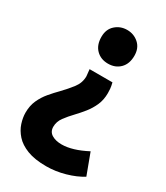

<svg xmlns="http://www.w3.org/2000/svg" viewBox="-193 -647 809 938"><g transform="rotate(30 212.0 -178.5)"><path d="M162 24Q162 -5 180.5 -30Q199 -55 223 -80Q244 -102 264 -127Q284 -152 297.5 -182.5Q311 -213 311 -251Q311 -262 310 -275Q309 -288 304 -308H175Q179 -275 179 -270Q179 -233 156 -203Q133 -173 104 -143Q82 -121 60 -95Q38 -69 24 -38Q10 -7 10 32Q10 60 20 91Q30 122 54 149Q78 176 120.5 192.5Q163 209 228 209Q280 209 333 194Q386 179 424 155L380 37Q300 79 240 79Q206 79 184 65.5Q162 52 162 24ZM332 -474Q332 -517 304.5 -541.5Q277 -566 239 -566Q201 -566 173.5 -541.5Q146 -517 146 -474Q146 -428 172 -402Q198 -376 239 -376Q280 -376 306 -402Q332 -428 332 -474Z"/></g></svg>

Font: Repo Bold
Style: Bold
Weight: 700
Designer: Stefan Peev
Foundry: Context Ltd
Version: Version 1.502